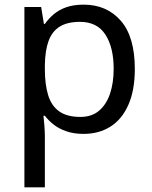

<svg xmlns="http://www.w3.org/2000/svg" viewBox="-20 -566 655 826"><path d="M340 -546Q439 -546 499.5 -477Q560 -408 560 -269Q560 -178 532.5 -115.5Q505 -53 455.5 -21.5Q406 10 339 10Q298 10 266 -1Q234 -12 211.5 -29.5Q189 -47 173 -68H167Q169 -51 171 -25Q173 1 173 20V240H85V-536H157L169 -463H173Q189 -486 211.5 -505Q234 -524 265.5 -535Q297 -546 340 -546ZM324 -472Q270 -472 237 -451.5Q204 -431 189 -390Q174 -349 173 -286V-269Q173 -203 187 -157Q201 -111 234.5 -87Q268 -63 326 -63Q375 -63 406.5 -90Q438 -117 453.5 -163.5Q469 -210 469 -270Q469 -362 433.5 -417Q398 -472 324 -472Z"/></svg>

Font: usinhala85
Style: Book
Weight: 400
Designer: Jelle Bosma - Monotype Design Team
Foundry: Monotype Imaging Inc.
Version: Version 2.003